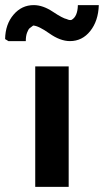

<svg xmlns="http://www.w3.org/2000/svg" viewBox="-80 -732 407 752"><path d="M-60 -579Q-59 -637 -27 -674.5Q5 -712 52 -712Q88 -712 127 -686Q166 -660 182 -657Q192 -652 200 -654Q224 -667 225 -712H307Q305 -650 273.5 -610.5Q242 -571 194 -571Q156 -571 113.5 -601Q71 -631 50 -632Q40 -625 35.5 -621Q31 -617 26 -604Q21 -591 21 -571H-47ZM58 0V-472H189V0Z"/></svg>

Font: Coval
Style: ExtraBold
Weight: 800
Foundry: Context Ltd
Version: Version 001.000